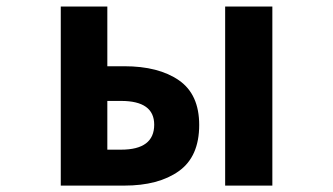

<svg xmlns="http://www.w3.org/2000/svg" viewBox="-20 -580 1040 600"><path d="M169.9 0V-559.6H315.4V-373H368.2Q475.6 -373 539.1 -329.1Q602.5 -285.2 602.5 -189.5Q602.5 -90.8 539.1 -45.4Q475.6 0 368.2 0ZM315.4 -112.3H358.4Q461.9 -112.3 461.9 -190.4Q461.9 -264.6 358.4 -264.6H315.4ZM683.6 0V-559.6H831.1V0Z"/></svg>

Font: Gen Shin Gothic Monospace Bold
Style: Bold
Weight: 700
Designer: [Source Han Sans]
Ryoko NISHIZUKA  (kana & ideographs); Paul D. Hunt (Latin, Greek & Cyrillic); Wenlong ZHANG  (bopomofo
Version: Version 1.002.20150607